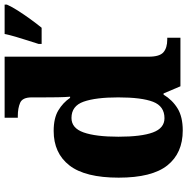

<svg xmlns="http://www.w3.org/2000/svg" viewBox="-10 -790 810 830"><g transform="rotate(-90 395.0 -375.0)"><path d="M246 10Q148 10 95 -56.5Q42 -123 42 -267Q42 -412 95 -480Q148 -548 244 -548Q299 -548 332.5 -528Q366 -508 387 -477H392Q390 -500 389.5 -531Q389 -562 389 -591V-643Q389 -683 365.5 -693Q342 -703 309 -703H301V-760H565V-137Q565 -90 584 -73.5Q603 -57 639 -57H647V0H437L406 -73H401Q378 -35 341.5 -12.5Q305 10 246 10ZM299 -69Q351 -69 370 -118.5Q389 -168 389 -269Q389 -366 370.5 -418.5Q352 -471 300 -471Q256 -471 237.5 -418.5Q219 -366 219 -268Q219 -169 237.5 -119Q256 -69 299 -69ZM620 -613Q626 -632 634.5 -658.5Q643 -685 651 -712Q659 -739 663 -760H790V-750Q781 -729 764 -702.5Q747 -676 727.5 -649Q708 -622 690 -600H620Z"/></g></svg>

Font: Noto Serif Lao ExtraBold
Style: Regular
Weight: 800
Designer: Monotype Design Team
Foundry: Monotype Imaging Inc.
Version: Version 2.003; ttfautohint (v1.8.4.7-5d5b)